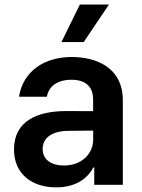

<svg xmlns="http://www.w3.org/2000/svg" viewBox="-20 -799 615 830"><path d="M223 11C308.6 11 359.7 -29.1 383.2 -74.9H387.4V0H511V-365.1C511 -509.2 393.5 -552.6 289.4 -552.6C174.7 -552.6 80.3 -493.6 62.1 -381L182.5 -380.7C191.1 -426.5 227.3 -454.2 290.1 -454.2C349.8 -454.2 382.5 -423.7 382.5 -370V-318.5L268.1 -318.9C141 -319.2 40.5 -275.9 40.5 -153.1C40.5 -45.8 119 11 223 11ZM164.4 -155.2C164.4 -204.5 206.7 -232.6 273.4 -233.3L382.8 -234.4V-195.7C382.8 -134.9 333.8 -83.5 256.4 -83.5C202.8 -83.5 164.4 -108 164.4 -155.2ZM245.7 -617.2H342L451 -779.5H325.3Z"/></svg>

Font: Margiela Sans Semi Bold
Style: Regular
Weight: 600
Designer: Stefan Endress, Andreas Faust
Version: Version 1.100;FEAKit 1.0